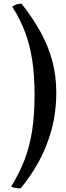

<svg xmlns="http://www.w3.org/2000/svg" viewBox="-20 -761 363 1052"><path d="M97.9 -741Q159.8 -662.6 202.2 -585.5Q244.6 -508.5 266.5 -427.4Q288.4 -346.3 288.4 -255.7Q288.4 -146.1 262.5 -50.8Q236.5 44.5 192.4 124.8Q148.3 205 92.9 271Q78.7 271.5 65 269.1Q51.4 266.8 41.3 260.8Q87.2 186.8 115.4 112.4Q143.5 38 156.5 -48.2Q169.4 -134.4 169.4 -242.1Q169.4 -346.2 156.7 -430.2Q144 -514.2 117 -585.8Q90.1 -657.4 47.3 -723.8Q57.9 -732.4 70.6 -736.9Q83.3 -741.5 97.9 -741Z"/></svg>

Font: Vollkorn
Style: Regular
Weight: 400
Designer: Friedrich Althausen
Foundry: Friedrich Althausen
Version: Version 5.001